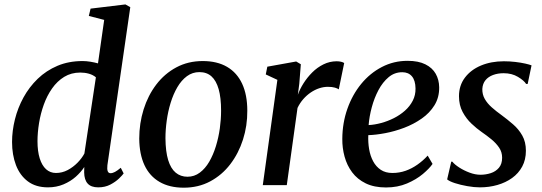

<svg xmlns="http://www.w3.org/2000/svg" viewBox="-20 -837 2452 868"><path d="M465.5 -90Q463.5 -72 467 -63Q470.5 -54 479.5 -54Q489 -54 499.8 -59.8Q510.5 -65.5 526 -78.5L539 -53Q533.5 -45 518 -30Q502.5 -15 478.8 -2.5Q455 10 424 10Q392 10 376.5 -7Q361 -24 360.5 -57.5L361 -82Q346.5 -59.5 322.8 -38.2Q299 -17 267 -3.5Q235 10 197 10Q142 10 106 -17Q70 -44 52.2 -90.5Q34.5 -137 34.5 -195Q34.5 -245.5 47.5 -297.5Q60.5 -349.5 86.2 -396.5Q112 -443.5 150.5 -480.8Q189 -518 239.8 -539.5Q290.5 -561 353.5 -561Q370 -561 388.5 -558Q407 -555 423 -550.5L451 -747L381.5 -765L389.5 -798L547 -817L569 -804.5ZM413.5 -487.5Q400.5 -498.5 382 -503.8Q363.5 -509 343 -509Q302 -509 270.2 -489.5Q238.5 -470 215.5 -437.2Q192.5 -404.5 178 -364Q163.5 -323.5 156.5 -280.5Q149.5 -237.5 149.5 -198.5Q149.5 -153.5 159.5 -121.2Q169.5 -89 188.2 -72Q207 -55 233 -55Q261 -55 286 -68.2Q311 -81.5 330.8 -101.8Q350.5 -122 361.5 -143Z M896.5 -561Q961.5 -561 1006.5 -534.8Q1051.5 -508.5 1074.8 -458.2Q1098 -408 1098 -336.5Q1098.5 -268.5 1078.5 -206Q1058.5 -143.5 1021 -94.5Q983.5 -45.5 930.2 -17Q877 11.5 810.5 11.5Q746.5 11.5 701.5 -14.5Q656.5 -40.5 633.2 -90.2Q610 -140 609.5 -210.5Q609.5 -279 629.2 -342.2Q649 -405.5 686.5 -454.8Q724 -504 777.2 -532.5Q830.5 -561 896.5 -561ZM881.5 -511Q850 -511 825 -492.5Q800 -474 781.8 -442.8Q763.5 -411.5 751.5 -372.5Q739.5 -333.5 733.8 -292Q728 -250.5 728 -212Q728.5 -152 740.2 -113.5Q752 -75 774.2 -56.5Q796.5 -38 827.5 -38Q858.5 -38 883.2 -56.5Q908 -75 926 -106Q944 -137 956 -176Q968 -215 973.8 -256.5Q979.5 -298 979.5 -336.5Q979.5 -395.5 968.5 -434Q957.5 -472.5 936 -491.8Q914.5 -511 881.5 -511Z M1168 0 1234 -476 1181.5 -500.5 1188.5 -535.5 1319 -559 1340 -546.5 1333 -458 1326.5 -408.5Q1335.5 -434 1352.2 -460.5Q1369 -487 1391.5 -509.5Q1414 -532 1442.2 -546Q1470.5 -560 1502 -560Q1512.5 -560 1522 -557.8Q1531.5 -555.5 1536 -552L1511.5 -433Q1506.5 -437 1494 -440.8Q1481.5 -444.5 1462.5 -444.5Q1443 -444.5 1423.2 -438Q1403.5 -431.5 1385 -419Q1366.5 -406.5 1351 -388.8Q1335.5 -371 1325 -349L1276.5 0Z M1935.5 -96Q1921.5 -75.5 1891.8 -50.5Q1862 -25.5 1819.8 -7.5Q1777.5 10.5 1725 10.5Q1671.5 10.5 1633.5 -8Q1595.5 -26.5 1572 -58Q1548.5 -89.5 1537.8 -128.8Q1527 -168 1527.5 -209.5Q1528 -281.5 1550.5 -345.2Q1573 -409 1613 -457.8Q1653 -506.5 1706.5 -534.2Q1760 -562 1822.5 -562Q1871.5 -562 1903 -546.2Q1934.5 -530.5 1949.8 -503.5Q1965 -476.5 1965.5 -442.5Q1966 -396.5 1944.2 -361.2Q1922.5 -326 1886.2 -300.8Q1850 -275.5 1807 -259.2Q1764 -243 1721.5 -235Q1679 -227 1645 -226Q1643.5 -193 1648.8 -162.5Q1654 -132 1667 -107.8Q1680 -83.5 1701.5 -69.2Q1723 -55 1754 -55Q1785.5 -55 1813.8 -65Q1842 -75 1867.2 -92.8Q1892.5 -110.5 1913.5 -133.5ZM1798.5 -510.5Q1763.5 -510.5 1736.8 -488Q1710 -465.5 1691 -429.8Q1672 -394 1660.8 -352.2Q1649.5 -310.5 1646.5 -271.5Q1674 -273 1703.5 -281Q1733 -289 1760.8 -303Q1788.5 -317 1810.8 -336.8Q1833 -356.5 1846 -381.8Q1859 -407 1858.5 -437Q1858 -473.5 1842.2 -492Q1826.5 -510.5 1798.5 -510.5Z M2365.5 -457.5H2358.5Q2349 -473 2321.5 -489.5Q2294 -506 2257 -506Q2230.5 -506 2209 -498Q2187.5 -490 2174.8 -474.5Q2162 -459 2160.5 -435Q2160 -410 2171.5 -389.8Q2183 -369.5 2203 -351.8Q2223 -334 2247.5 -316.5Q2274 -297 2299.2 -275.2Q2324.5 -253.5 2341 -224.5Q2357.5 -195.5 2357.5 -155.5Q2357.5 -115 2340.8 -84Q2324 -53 2295 -32.2Q2266 -11.5 2228.8 -0.8Q2191.5 10 2149.5 10Q2123.5 10 2092.5 4.5Q2061.5 -1 2036.2 -9.2Q2011 -17.5 2001.5 -26L2020 -106H2025Q2035.5 -93 2056.5 -79.5Q2077.5 -66 2103 -56.5Q2128.5 -47 2152 -47Q2176 -47 2198.5 -54.2Q2221 -61.5 2235.5 -78.5Q2250 -95.5 2250 -124Q2250 -149.5 2236.5 -169.5Q2223 -189.5 2201.8 -207Q2180.5 -224.5 2156.5 -241Q2135.5 -255.5 2111.8 -277.8Q2088 -300 2071.5 -330.8Q2055 -361.5 2055 -402Q2055 -450.5 2081.8 -486Q2108.5 -521.5 2154.5 -540.8Q2200.5 -560 2258 -560Q2284 -560 2309.5 -557Q2335 -554 2354.8 -549.5Q2374.5 -545 2383 -541.5Z"/></svg>

Font: Merriweather 36pt Medium
Style: Italic
Weight: 500
Italic angle: -7.8°
Version: Version 2.101